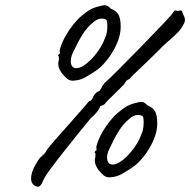

<svg xmlns="http://www.w3.org/2000/svg" viewBox="-20 -621 728 735"><path d="M229 -327Q203 -353 203 -377Q203 -383 204 -386Q206 -392 205.5 -397Q205 -402 205 -404Q201 -408 203 -410Q205 -412 206 -414Q211 -414 209 -423Q207 -429 215.5 -451Q224 -473 236 -492Q244 -506 261 -527.5Q278 -549 292 -560Q312 -577 327 -585Q342 -593 360 -597Q373 -601 382 -601Q392 -601 404 -588Q426 -579 434 -564Q442 -549 442 -518Q442 -467 400 -405Q381 -379 365 -364.5Q349 -350 323 -335Q305 -323 291 -318Q277 -313 260 -312Q250 -312 244 -315Q238 -318 229 -327ZM99 62Q99 30 133 -17Q155 -35 158 -45Q166 -59 257 -160Q318 -229 321 -234H322Q326 -234 330.5 -239Q335 -244 337 -251Q340 -259 347 -265Q354 -271 361 -273Q363 -277 366 -281Q369 -285 370 -288Q370 -290 374 -294.5Q378 -299 379 -302Q406 -325 521.5 -443.5Q637 -562 642 -572Q647 -581 653 -581Q655 -581 661 -579Q665 -581 669 -581Q673 -581 677 -579Q677 -578 678.5 -573Q680 -568 684 -560Q688 -553 688 -545Q688 -536 681 -525Q674 -512 666.5 -503Q659 -494 634 -472L604 -445Q595 -435 536 -378Q476 -322 475 -318Q464 -316 455 -298L436 -279Q383 -228 382 -224Q379 -220 366 -215Q365 -216 363.5 -213.5Q362 -211 362 -210Q362 -206 352.5 -194Q343 -182 328 -169Q278 -109 219 -34Q160 41 149 62Q141 81 136.5 87Q132 93 125 94Q99 89 99 62ZM387 -488Q391 -504 391 -520Q391 -543 386 -546Q379 -550 370 -550Q352 -550 335 -534Q313 -516 296 -489Q279 -462 258 -417Q251 -402 251 -386Q251 -374 256.5 -367Q262 -360 272 -360Q298 -360 337 -402Q355 -423 366 -441.5Q377 -460 387 -488ZM369 43Q343 17 343 -7Q343 -13 344 -16Q346 -22 345.5 -27Q345 -32 345 -34Q341 -38 343 -40Q345 -42 346 -44Q351 -44 349 -53Q347 -59 355.5 -81Q364 -103 376 -122Q384 -136 401 -157.5Q418 -179 432 -190Q452 -207 467 -215Q482 -223 500 -227Q513 -231 522 -231Q532 -231 544 -218Q566 -209 574 -194Q582 -179 582 -148Q582 -97 540 -35Q521 -9 505 5.5Q489 20 463 35Q445 47 431 52Q417 57 400 58Q390 58 384 55Q378 52 369 43ZM526 -119Q530 -135 530 -151Q530 -174 525 -177Q518 -181 509 -181Q491 -181 474 -165Q452 -147 435 -120Q418 -93 397 -48Q390 -33 390 -17Q390 -5 395.5 2Q401 9 411 9Q437 9 476 -33Q494 -54 505 -72.5Q516 -91 526 -119Z"/></svg>

Font: Caveat
Style: Regular
Weight: 400
Designer: Pablo Impallari
Foundry: Pablo Impallari
Version: Version 1.500; ttfautohint (v1.6)